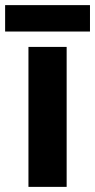

<svg xmlns="http://www.w3.org/2000/svg" viewBox="-33 -729 371 749"><path d="M227 0H78V-546H227ZM318 -709V-606H-13V-709Z"/></svg>

Font: Noto Sans Medefaidrin
Style: Bold
Weight: 700
Designer: Dalton Maag Ltd
Foundry: Dalton Maag Ltd
Version: Version 1.002; ttfautohint (v1.8.4.7-5d5b)